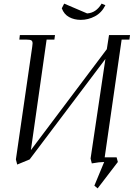

<svg xmlns="http://www.w3.org/2000/svg" viewBox="-20 -896 739 1062"><path d="M67.9 -14.2 158.2 -637.2Q160.2 -650.9 160.2 -655.8Q160.2 -668.5 153.3 -672.6Q146.5 -676.8 127.9 -676.8H86.9L89.8 -702.1H284.2L280.8 -676.8H237.8L150.9 -65.9L570.8 -624L583 -702.1H699.2L695.8 -676.8H652.8L559.1 -25.9H625L631.8 0L520 146L502 130.9L556.2 0Q530.8 0 487.8 7.8L481 -19L563 -569.8L144 -14.2L75.2 14.2ZM321.8 -850.1 335 -876 461.9 -821.8Q511.7 -824.7 542 -876L563 -867.2Q542 -825.2 504.9 -805.7Q467.8 -786.1 426.8 -786.1Q390.6 -786.1 362.3 -801.5Q334 -816.9 321.8 -850.1Z"/></svg>

Font: Dihjauti
Style: Italic
Weight: 400
Italic angle: -9°
Designer: T. Christopher White
Version: Version 3.0.0